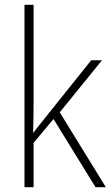

<svg xmlns="http://www.w3.org/2000/svg" viewBox="-20 -873 462 800"><path d="M120 -468Q120 -395 118 -320H119Q132 -337 143.5 -351.5Q155 -366 168 -382L360 -622H405L229 -405L421 -93H378L203 -377L120 -278V-93H82V-853H120Z"/></svg>

Font: Noto Sans Telugu UI SemiCondensed ExtraLight
Style: Regular
Weight: 200
Width: 4
Designer: Jelle Bosma - Monotype Design Team
Foundry: Monotype Imaging Inc.
Version: Version 2.005; ttfautohint (v1.8.4.7-5d5b)